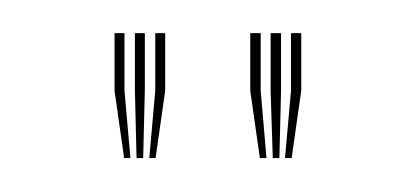

<svg xmlns="http://www.w3.org/2000/svg" viewBox="-20 -820 251 116"><path d="M70.2 -724.5 73.8 -765.2V-800H79.8V-765.2L74 -724.5ZM55 -724.5 49.2 -765.2V-800H55.2V-765.2L58.8 -724.5ZM62.5 -724.5 61.5 -765.2V-800H67.5V-765.2L66.5 -724.5ZM152.2 -724.5 155.8 -765.2V-800H162V-765.2L156.2 -724.5ZM137 -724.5 131.2 -765.2V-800H137.5V-765.2L141 -724.5ZM144.8 -724.5 143.5 -765.2V-800H149.8V-765.2L148.8 -724.5Z"/></svg>

Font: Big Shoulders Inline Display ExtraLight
Style: Regular
Weight: 250
Version: Version 2.002